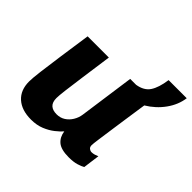

<svg xmlns="http://www.w3.org/2000/svg" viewBox="-161 -826 1011 1011"><g transform="rotate(45 345.0 -320.0)"><path d="M190 10Q120 10 80.5 -25.5Q41 -61 41 -125Q41 -149 47.8 -203.5Q54.5 -258 65.8 -337Q77 -416 91 -511H249Q235 -410.5 225 -339.5Q215 -268.5 209.8 -225.5Q204.5 -182.5 204.5 -165Q204.5 -134 220.2 -119.5Q236 -105 265.5 -105Q292.5 -105 313.2 -118.2Q334 -131.5 347.5 -153.8Q361 -176 364.5 -201L408 -511H566Q558.5 -460.5 552 -416.5Q545.5 -372.5 540 -334.8Q534.5 -297 530 -265.5Q525.5 -234 522 -209.2Q518.5 -184.5 516 -166.5Q513.5 -148.5 512.2 -137Q511 -125.5 511 -121Q511 -107 519.2 -100.5Q527.5 -94 537 -94Q547 -94 558 -97.2Q569 -100.5 577.5 -104.5L565 -11.5Q553 -4.5 529.5 2.8Q506 10 471 10Q414 10 388.5 -11.2Q363 -32.5 358 -70Q344.5 -54.5 321 -35.8Q297.5 -17 264.8 -3.5Q232 10 190 10ZM440 -426.5 452 -511Q502 -519 524.2 -552.2Q546.5 -585.5 555.5 -649.5H690.5Q683 -594.5 648 -545.8Q613 -497 559 -464.5Q505 -432 440 -426.5Z"/></g></svg>

Font: Chivo Medium
Style: Italic
Weight: 500
Italic angle: -8.05°
Designer: Hector Gatti
Foundry: Omnibus-Type
Version: Version 2.002